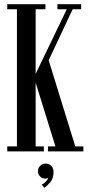

<svg xmlns="http://www.w3.org/2000/svg" viewBox="-20 -720 432 913"><path d="M14.5 0V-24H60.5V-676H14.5V-700H196V-676H149.5V-368.5L297.5 -676H253V-700H366V-676H325.5L211.5 -433.5L338 -24H376.5V0H208V-24H243.5L149.5 -327V-24H188.5V0ZM191 173 178.5 158Q187.5 154 197.2 144.2Q207 134.5 209.5 125Q204.5 129.5 196 129.5Q181 129.5 170.8 119.2Q160.5 109 160.5 94Q160.5 78.5 171 68.2Q181.5 58 196.5 58Q213 58 223.8 68.8Q234.5 79.5 234.5 98Q234.5 129 218.5 147.2Q202.5 165.5 191 173Z"/></svg>

Font: Imbue 50pt Medium
Style: Regular
Weight: 500
Designer: Tyler Finck
Foundry: Etcetera Type Company
Version: Version 1.102; ttfautohint (v1.8.3)